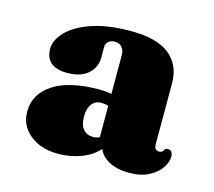

<svg xmlns="http://www.w3.org/2000/svg" viewBox="-71 -799 668 600"><g transform="rotate(15 263.0 -499.0)"><path d="M53.5 -597Q53.5 -623.5 79 -650.8Q104.5 -678 155.8 -696.2Q207 -714.5 285 -714.5Q368 -714.5 408.8 -681.8Q449.5 -649 449.5 -589.5V-392.5Q449.5 -373.5 465.5 -373.5Q475 -373.5 478.8 -381Q482.5 -388.5 489 -388.5Q506.5 -388.5 506.5 -368Q506.5 -350.5 493.8 -331.2Q481 -312 455.2 -298.5Q429.5 -285 391 -285Q353 -285 326.8 -299Q300.5 -313 292 -335.5Q270.5 -311 235.8 -298Q201 -285 162.5 -285Q105.5 -285 70.2 -314Q35 -343 35 -387.5Q35 -445 87 -478.8Q139 -512.5 235 -512.5Q258 -512.5 275 -509V-634Q275 -650 266.5 -659.8Q258 -669.5 244 -669.5Q231.5 -669.5 223.2 -662.8Q215 -656 215 -645V-611.5Q215 -578 191 -557.2Q167 -536.5 124 -536.5Q53.5 -536.5 53.5 -597ZM210.5 -418.5Q210.5 -391 222.5 -377.5Q234.5 -364 254.5 -364Q265 -364 275 -369V-470.5Q265 -474 252 -474Q233 -474 221.8 -459.5Q210.5 -445 210.5 -418.5Z"/></g></svg>

Font: Fraunces 72pt S050 Black
Style: Regular
Weight: 900
Version: Version 1.000; ttfautohint (v1.8.3)